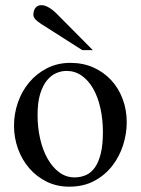

<svg xmlns="http://www.w3.org/2000/svg" viewBox="-20 -701 540 736"><path d="M374.5 -194.3Q374.5 -244.1 364.7 -287.1Q355 -330.1 336.9 -361.6Q318.8 -393.1 293 -411.1Q267.1 -429.2 234.9 -429.2Q215.8 -429.2 196 -420.9Q176.3 -412.6 160.2 -393.1Q144 -373.5 134 -341.1Q124 -308.6 124 -259.8Q124 -211.9 134 -168.5Q144 -125 162.6 -92.3Q181.2 -59.6 207.3 -40.3Q233.4 -21 265.6 -21Q289.6 -21 309.8 -30Q330.1 -39.1 344.2 -59.6Q358.4 -80.1 366.5 -113.3Q374.5 -146.5 374.5 -194.3ZM465.8 -231.9Q465.8 -188.5 451.9 -144.8Q438 -101.1 410.4 -65.4Q382.8 -29.8 341.6 -7.6Q300.3 14.6 245.1 14.6Q198.2 14.6 159.4 -4.4Q120.6 -23.4 92.5 -55.7Q64.5 -87.9 49.1 -130.4Q33.7 -172.9 33.7 -219.2Q33.7 -264.6 48.6 -307.9Q63.5 -351.1 91.6 -384.8Q119.6 -418.5 159.7 -439.2Q199.7 -460 250 -460Q298.3 -460 337.9 -442.4Q377.4 -424.8 406 -394Q434.6 -363.3 450.2 -321.5Q465.8 -279.8 465.8 -231.9ZM295.4 -508.8 151.4 -600.6Q145 -604.5 137.5 -609.4Q129.9 -614.3 123.3 -619.6Q116.7 -625 112.3 -631.1Q107.9 -637.2 107.9 -643.6Q107.9 -661.1 116.2 -671.1Q124.5 -681.2 139.2 -681.2Q151.9 -681.2 167.7 -671.9Q183.6 -662.6 197.3 -648.4L335.9 -508.8Z"/></svg>

Font: Tai Heritage Pro
Style: Regular
Weight: 400
Designer: Faah Baccam, Walt Agee, Victor Gaultney, Annie Olsen
Foundry: SIL International
Version: Version 2.600